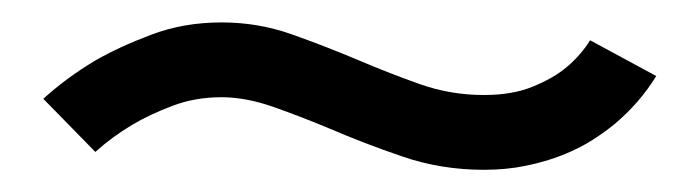

<svg xmlns="http://www.w3.org/2000/svg" viewBox="-20 -340 623 173"><path d="M19 -251Q40 -270 65.4 -285.2Q87.4 -297.9 116.5 -308.8Q145.5 -319.8 179.7 -319.8Q212.4 -319.8 242.2 -309.3Q272 -298.8 302.2 -286.1Q329.6 -274.4 357.7 -264.4Q385.7 -254.4 416 -254.4Q441.9 -254.4 460.2 -262Q478.5 -269.5 489.7 -278.8Q502.9 -289.6 511.7 -303.7L571.3 -271.5Q556.6 -247.6 534.7 -229Q525.4 -221.2 513.4 -213.6Q501.5 -206.1 486.6 -200.2Q471.7 -194.3 454.1 -190.7Q436.5 -187 416 -187Q377.4 -187 342.5 -199Q307.6 -210.9 275.9 -224.6Q252.4 -234.4 227.1 -243.4Q201.7 -252.4 179.7 -252.4Q155.8 -252.4 135.3 -244.6Q114.7 -236.8 99.1 -227.5Q81.1 -216.8 65.9 -203.1Z"/></svg>

Font: AnjaliOldLipi
Style: Regular
Weight: 400
Italic angle: -12°
Designer: Kevin & Siji
Foundry: Kevin & Siji
Version: Version 0.730 2004